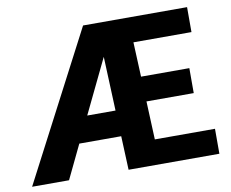

<svg xmlns="http://www.w3.org/2000/svg" viewBox="-78 -810 1095 910"><g transform="rotate(-10 469.5 -355.5)"><path d="M906.7 -120.1V0H469.7L462.9 -162.6H261.2L183.1 0H5.4L376 -710.9H876.5V-590.8H597.2L604.5 -424.3H836.9V-304.2H609.4L617.2 -120.1ZM321.3 -287.1H457.5L446.8 -547.4Z"/></g></svg>

Font: Vazirmatn UI FD ExtraBold
Style: Regular
Weight: 800
Designer: Saber Rastikerdar
Foundry: Saber Rastikerdar
Version: Version 33.003